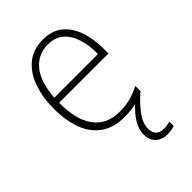

<svg xmlns="http://www.w3.org/2000/svg" viewBox="-225 -629 936 936"><g transform="rotate(-45 243.5 -160.5)"><path d="M310 130Q310 186 365 186Q378 186 389.5 184Q401 182 408 180V210Q399 213 387 215.5Q375 218 360 218Q322 218 298.5 197Q275 176 275 135Q275 101 295 67.5Q315 34 351 1Q314 10 270 10Q196 10 148 -24Q100 -58 77 -119Q54 -180 54 -262Q54 -341 76.5 -404Q99 -467 143.5 -503Q188 -539 255 -539Q318 -539 357 -506.5Q396 -474 414.5 -419Q433 -364 433 -297V-265H93Q92 -149 137.5 -87Q183 -25 271 -25Q311 -25 343 -33Q375 -41 414 -61V-23Q410 -21 407 -19Q364 19 337 57Q310 95 310 130ZM255 -505Q186 -505 143.5 -453Q101 -401 94 -299H395Q396 -358 381 -405Q366 -452 335 -478.5Q304 -505 255 -505Z"/></g></svg>

Font: Noto Sans Armenian SemiCondensed ExtraLight
Style: Regular
Weight: 200
Width: 4
Designer: Monotype Design Team
Foundry: Monotype Imaging Inc.
Version: Version 2.008; ttfautohint (v1.8.4.7-5d5b)